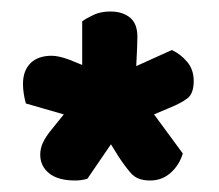

<svg xmlns="http://www.w3.org/2000/svg" viewBox="-20 -669 381 334"><path d="M70 -572Q82 -572 101 -565L123 -556V-632Q130 -637 142.5 -643Q155 -649 172 -649Q193 -649 206 -638.5Q219 -628 219 -605Q219 -600 218.5 -585.5Q218 -571 217 -554L279 -582Q294 -575 305.5 -561.5Q317 -548 317 -528Q317 -506 305.5 -497.5Q294 -489 274 -481L248 -470L298 -402Q292 -382 277 -368.5Q262 -355 241 -355Q219 -355 208 -367.5Q197 -380 186 -397L173 -418L132 -358Q121 -355 111 -355Q81 -355 65.5 -367.5Q50 -380 50 -400Q50 -411 55 -421.5Q60 -432 70 -444L91 -470L25 -489Q20 -507 20 -523Q20 -546 33 -559Q46 -572 70 -572Z"/></svg>

Font: Baloo Paaji 2
Style: Bold
Weight: 700
Designer: Shuchita Grover, Noopur Datye and Ek Type
Foundry: Ek Type
Version: Version 1.640;hotconv 1.0.111;makeotfexe 2.5.65597; ttfautoh